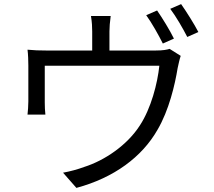

<svg xmlns="http://www.w3.org/2000/svg" viewBox="-20 -867 1040 935"><path d="M745 -816 692 -793C719 -756 753 -695 773 -655L827 -679C807 -720 770 -780 745 -816ZM862 -847 809 -824C837 -787 870 -730 892 -687L946 -711C927 -748 888 -810 862 -847ZM860 -595 806 -629C793 -625 775 -621 737 -621H513V-714C513 -735 515 -758 519 -789H423C428 -758 429 -735 429 -714V-621H207C172 -621 143 -622 114 -625C117 -603 118 -569 118 -548C118 -514 118 -404 118 -373C118 -353 116 -326 114 -309H201C199 -324 198 -350 198 -368C198 -399 198 -505 198 -547H756C747 -461 716 -340 661 -256C600 -161 491 -86 390 -54C358 -42 320 -32 287 -26L352 48C535 -1 672 -103 747 -235C803 -330 832 -455 845 -535C849 -554 855 -581 860 -595Z"/></svg>

Font: Noto Sans CJK JP
Style: Regular
Weight: 400
Designer: Ryoko NISHIZUKA 西塚涼子 (kana, bopomofo & ideographs); Paul D. Hunt (Latin, Greek & Cyrillic); Sandoll Communications 산돌커뮤니
Foundry: Adobe
Version: Version 2.004;hotconv 1.0.118;makeotfexe 2.5.65603